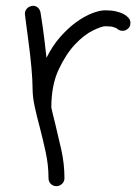

<svg xmlns="http://www.w3.org/2000/svg" viewBox="-20 -593 473 659"><path d="M340.8 -557.6Q362.3 -557.6 377 -554.2Q391.6 -550.8 400.9 -546.4Q410.2 -542 415.5 -537.1Q420.9 -532.2 422.9 -529.3Q427.7 -522.5 427.7 -514.6Q427.7 -499 416 -492.2Q410.2 -487.3 400.4 -487.3Q388.7 -487.3 379.9 -496.1Q377.9 -497.1 369.6 -500Q361.3 -502.9 340.8 -502.9Q329.1 -502.9 298.8 -488.3Q268.6 -473.6 237.3 -440.4Q206.1 -407.2 181.2 -354Q156.2 -300.8 156.2 -223.6Q159.2 -210.9 162.1 -197.8Q165 -184.6 168.9 -170.9Q179.7 -127 190.4 -79.1Q201.2 -31.2 201.2 18.6Q201.2 30.3 192.9 38.1Q184.6 45.9 173.8 45.9Q162.1 45.9 154.3 38.1Q146.5 30.3 146.5 18.6Q146.5 -26.4 136.7 -71.3Q127 -116.2 116.2 -157.2Q106.4 -193.4 99.1 -227.1Q91.8 -260.7 91.8 -289.1Q91.8 -317.4 87.9 -360.4Q84 -403.3 78.6 -443.8Q73.2 -484.4 69.3 -514.2Q65.4 -543.9 65.4 -545.9Q65.4 -555.7 72.3 -563.5Q79.1 -571.3 92.8 -573.2Q102.5 -573.2 109.9 -566.9Q117.2 -560.5 119.1 -549.8Q119.1 -547.9 121.6 -533.7Q124 -519.5 127 -498Q129.9 -476.6 133.3 -449.2Q136.7 -421.9 139.6 -394.5Q159.2 -434.6 186 -465.3Q212.9 -496.1 241.2 -516.6Q269.5 -537.1 295.9 -547.4Q322.3 -557.6 340.8 -557.6Z"/></svg>

Font: Coming Soon
Style: Regular
Weight: 400
Designer: Dathan Boardman
Foundry: Open Window
Version: Version 1.000